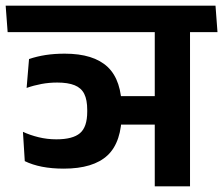

<svg xmlns="http://www.w3.org/2000/svg" viewBox="-42 -658 788 678"><path d="M-15 -544.5H695L688 -638H-22ZM60.5 -449.5 52 -347.5Q77.5 -356.5 104.5 -361.5Q131.5 -366.5 160 -366.5Q198 -366.5 221.5 -357Q245 -347.5 255.5 -326.5Q266 -305.5 266 -270V-263.5Q266 -209.5 240.5 -187.8Q215 -166 157 -166Q124.5 -166 94 -173.5Q63.5 -181 39 -192.5L45.5 -89Q72 -76 106.5 -69.2Q141 -62.5 183 -62.5Q287.5 -62.5 337.8 -109.5Q388 -156.5 388 -260.5V-272.5Q388 -374.5 338.2 -421.5Q288.5 -468.5 186.5 -468.5Q150.5 -468.5 119.5 -463.8Q88.5 -459 60.5 -449.5ZM362 -318.5V-218H529.5V-318.5ZM629 -577H504.5V0H629ZM466.5 -544.5H726L719 -638H459.5Z"/></svg>

Font: Anek Devanagari SemiBold
Style: Regular
Weight: 600
Designer: Kailash Malviya (Devanagari) & Yesha Goshar (Latin)
Foundry: Ek Type
Version: Version 1.003